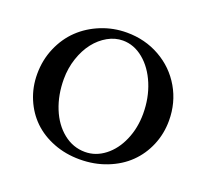

<svg xmlns="http://www.w3.org/2000/svg" viewBox="-119 -821 1055 978"><g transform="rotate(20 408.5 -331.5)"><path d="M403.3 13.2Q327.1 13.2 261.7 -12.2Q196.3 -37.6 150.4 -82Q104.5 -126.5 78.4 -188.7Q52.2 -251 52.2 -322.3Q52.2 -398.4 80.8 -464.8Q109.4 -531.2 158 -577.4Q206.5 -623.5 272.2 -649.9Q337.9 -676.3 410.6 -676.3Q509.3 -676.3 590.6 -630.4Q671.9 -584.5 718.3 -504.6Q764.6 -424.8 764.6 -327.6Q764.6 -256.8 738.3 -194.1Q711.9 -131.3 665 -85.7Q618.2 -40 550.3 -13.4Q482.4 13.2 403.3 13.2ZM416 -31.7Q474.1 -31.7 523.2 -69.6Q572.3 -107.4 600.6 -172.9Q628.9 -238.3 628.9 -315.9Q628.9 -401.4 598.9 -473.9Q568.8 -546.4 517.3 -588.9Q465.8 -631.3 405.3 -631.3Q363.3 -631.3 323.7 -609.1Q284.2 -586.9 254.4 -548.8Q224.6 -510.7 206.5 -457Q188.5 -403.3 188.5 -344.2Q188.5 -258.3 217.3 -187Q246.1 -115.7 298.6 -73.7Q351.1 -31.7 416 -31.7Z"/></g></svg>

Font: Elstob 6pt Medium
Style: Regular
Weight: 500
Designer: Peter S. Baker
Version: Version 1.015